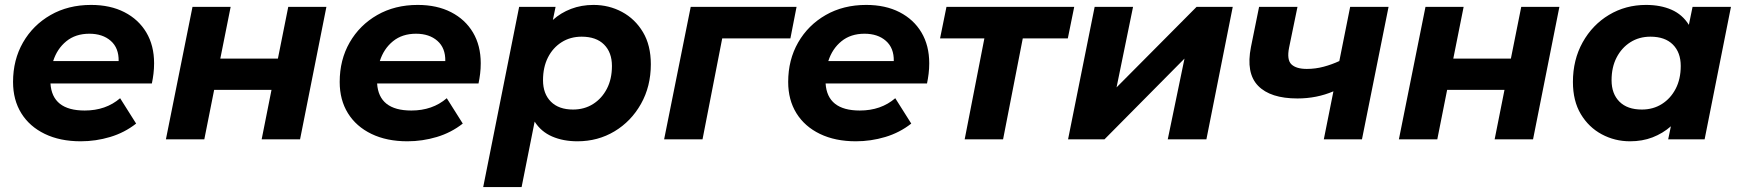

<svg xmlns="http://www.w3.org/2000/svg" viewBox="-20 -566 7073 780"><path d="M308 8Q224 8 162 -22Q100 -52 66.5 -106Q33 -160 33 -233Q33 -323 73.5 -393.5Q114 -464 185.5 -505Q257 -546 350 -546Q428 -546 485.5 -516.5Q543 -487 574.5 -434Q606 -381 606 -309Q606 -287 603.5 -266.5Q601 -246 597 -227H185Q192 -117 324 -117Q410 -117 468 -167L533 -64Q486 -27 427.5 -9.5Q369 8 308 8ZM196 -318H462Q463 -371 430 -400Q397 -429 343 -429Q287 -429 249.5 -398.5Q212 -368 196 -318Z M654 0 762 -538H917L875 -328H1109L1151 -538H1306L1199 0H1043L1083 -201H850L810 0Z M1635 8Q1551 8 1489 -22Q1427 -52 1393.5 -106Q1360 -160 1360 -233Q1360 -323 1400.5 -393.5Q1441 -464 1512.5 -505Q1584 -546 1677 -546Q1755 -546 1812.5 -516.5Q1870 -487 1901.5 -434Q1933 -381 1933 -309Q1933 -287 1930.5 -266.5Q1928 -246 1924 -227H1512Q1519 -117 1651 -117Q1737 -117 1795 -167L1860 -64Q1813 -27 1754.5 -9.5Q1696 8 1635 8ZM1523 -318H1789Q1790 -371 1757 -400Q1724 -429 1670 -429Q1614 -429 1576.5 -398.5Q1539 -368 1523 -318Z M2326 8Q2268 8 2223 -11.5Q2178 -31 2152 -72L2099 194H1943L2089 -538H2237L2226 -485Q2258 -514 2300 -530Q2342 -546 2391 -546Q2454 -546 2507 -517.5Q2560 -489 2592 -435.5Q2624 -382 2624 -305Q2624 -215 2584 -144Q2544 -73 2476.5 -32.5Q2409 8 2326 8ZM2308 -121Q2354 -121 2389.5 -143.5Q2425 -166 2445.5 -205.5Q2466 -245 2466 -298Q2466 -353 2434 -385Q2402 -417 2343 -417Q2297 -417 2261.5 -394.5Q2226 -372 2206 -332.5Q2186 -293 2186 -240Q2186 -185 2218 -153Q2250 -121 2308 -121Z M2678 0 2786 -538H3216L3191 -410H2914L2834 0Z M3457 8Q3373 8 3311 -22Q3249 -52 3215.5 -106Q3182 -160 3182 -233Q3182 -323 3222.5 -393.5Q3263 -464 3334.5 -505Q3406 -546 3499 -546Q3577 -546 3634.5 -516.5Q3692 -487 3723.5 -434Q3755 -381 3755 -309Q3755 -287 3752.5 -266.5Q3750 -246 3746 -227H3334Q3341 -117 3473 -117Q3559 -117 3617 -167L3682 -64Q3635 -27 3576.5 -9.5Q3518 8 3457 8ZM3345 -318H3611Q3612 -371 3579 -400Q3546 -429 3492 -429Q3436 -429 3398.5 -398.5Q3361 -368 3345 -318Z M3899 0 3979 -410H3799L3825 -538H4344L4318 -410H4135L4055 0Z M4319 0 4427 -538H4583L4516 -211L4841 -538H4988L4881 0H4724L4792 -328L4467 0Z M5358 0 5397 -195Q5329 -166 5251 -166Q5141 -166 5091 -217.5Q5041 -269 5062 -375L5095 -538H5251L5217 -373Q5207 -323 5226.5 -304.5Q5246 -286 5289 -286Q5324 -286 5357.5 -295Q5391 -304 5421 -318L5465 -538H5621L5513 0Z M5663 0 5771 -538H5926L5884 -328H6118L6160 -538H6315L6208 0H6052L6092 -201H5859L5819 0Z M6602 8Q6540 8 6487 -20.5Q6434 -49 6402 -102.5Q6370 -156 6370 -233Q6370 -323 6409.5 -394Q6449 -465 6516.5 -505.5Q6584 -546 6667 -546Q6726 -546 6770.5 -526.5Q6815 -507 6841 -465L6856 -538H7012L6905 0H6757L6768 -53Q6735 -24 6693.5 -8Q6652 8 6602 8ZM6650 -121Q6696 -121 6731.5 -143.5Q6767 -166 6787.5 -205.5Q6808 -245 6808 -298Q6808 -353 6776 -385Q6744 -417 6685 -417Q6639 -417 6603.5 -394.5Q6568 -372 6547.5 -332.5Q6527 -293 6527 -240Q6527 -185 6559 -153Q6591 -121 6650 -121Z"/></svg>

Font: Montserrat
Style: Bold Italic
Weight: 700
Italic angle: -11.3°
Designer: Julieta Ulanovsky
Foundry: Julieta Ulanovsky
Version: Version 9.000; ttfautohint (v1.8.4.7-5d5b)